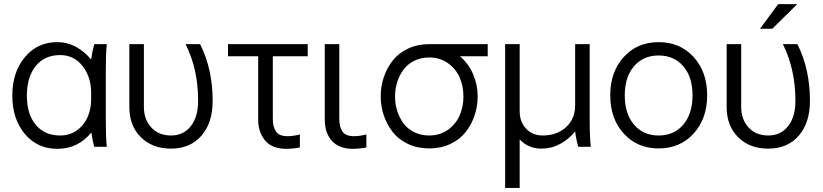

<svg xmlns="http://www.w3.org/2000/svg" viewBox="-20 -715 4009 935"><path d="M40 -249Q40 -363.8 101.1 -436.8Q162.1 -509.8 258.8 -509.8Q307.6 -509.8 350.3 -486.6Q393.1 -463.4 423.8 -424.8Q428.7 -461.9 439 -500H500Q495.1 -455.1 495.1 -359.9V-140.1Q495.1 -44.9 500 0H439Q430.7 -28.8 424.8 -69.8Q360.4 9.8 258.8 9.8Q162.1 9.8 101.1 -62.7Q40 -135.3 40 -249ZM423.8 -231V-264.2Q423.8 -339.8 382.1 -393.3Q340.3 -446.8 272.9 -446.8Q197.3 -446.8 154.1 -393.6Q110.8 -340.3 110.8 -249Q110.8 -159.2 154.1 -107.2Q197.3 -55.2 272.9 -55.2Q319.8 -55.2 354.7 -80.3Q389.6 -105.5 406.7 -144.8Q423.8 -184.1 423.8 -231Z M812.5 8.8Q721.7 8.8 665.8 -46.9Q609.9 -102.5 609.9 -193.8V-500H680.7V-193.8Q680.7 -133.8 716.6 -94.5Q752.4 -55.2 812.5 -55.2Q873.5 -55.2 909.2 -100.6Q944.8 -146 944.8 -224.1Q944.8 -377.9 883.8 -500H954.6Q1015.6 -377.9 1015.6 -224.1Q1015.6 -116.7 960.9 -54Q906.2 8.8 812.5 8.8Z M1237.3 -131.8V-440.9H1090.3V-500H1478.5V-440.9H1308.6V-136.2Q1308.6 -97.7 1323.7 -74.7Q1338.9 -51.8 1380.4 -51.8Q1406.7 -51.8 1440.4 -60.1V2.9Q1406.7 9.8 1374.5 9.8Q1304.2 9.8 1270.8 -31Q1237.3 -71.8 1237.3 -131.8Z M1561.5 -131.8V-500H1632.3V-136.2Q1632.3 -97.7 1647.5 -74.7Q1662.6 -51.8 1704.1 -51.8Q1730.5 -51.8 1764.2 -60.1V2.9Q1730.5 9.8 1698.2 9.8Q1668.9 9.8 1645.3 2Q1621.6 -5.9 1606.2 -19.3Q1590.8 -32.7 1580.6 -51Q1570.3 -69.3 1565.9 -89.4Q1561.5 -109.4 1561.5 -131.8Z M2069.8 7.8Q2013.2 7.8 1967 -13.9Q1920.9 -35.6 1892.6 -71.8Q1864.3 -107.9 1849.1 -152.6Q1834 -197.3 1834 -246.1Q1834 -294.9 1849.1 -339.6Q1864.3 -384.3 1892.6 -420.4Q1920.9 -456.5 1967 -478.3Q2013.2 -500 2069.8 -500H2355V-440.9H2219.7Q2261.7 -405.3 2283.9 -353.8Q2306.2 -302.2 2306.2 -246.1Q2306.2 -197.3 2291 -152.6Q2275.9 -107.9 2247.6 -71.8Q2219.2 -35.6 2173.1 -13.9Q2127 7.8 2069.8 7.8ZM2069.8 -55.2Q2123 -55.2 2161.9 -83.3Q2200.7 -111.3 2218.8 -153.6Q2236.8 -195.8 2236.8 -245.1Q2236.8 -294.4 2218.8 -336.7Q2200.7 -378.9 2161.9 -407Q2123 -435.1 2069.8 -435.1Q2029.8 -435.1 1997.3 -418.9Q1964.8 -402.8 1944.8 -375.7Q1924.8 -348.6 1914.3 -315.2Q1903.8 -281.7 1903.8 -245.1Q1903.8 -208.5 1914.3 -175Q1924.8 -141.6 1944.8 -114.5Q1964.8 -87.4 1997.3 -71.3Q2029.8 -55.2 2069.8 -55.2Z M2439.9 200.2V-500H2510.7V-173.8Q2510.7 -121.6 2542 -88.4Q2573.2 -55.2 2622.6 -55.2Q2692.4 -55.2 2736.6 -95.9Q2780.8 -136.7 2780.8 -201.2V-500H2851.6V-140.1Q2851.6 -49.8 2856.9 0H2795.9Q2784.7 -40 2780.8 -75.2Q2750 -36.6 2707.5 -13.9Q2665 8.8 2616.7 8.8Q2552.7 8.8 2510.7 -36.1V200.2Z M3187.5 7.8Q3083.5 7.8 3017.6 -64.5Q2951.7 -136.7 2951.7 -251Q2951.7 -365.2 3017.6 -437.5Q3083.5 -509.8 3187.5 -509.8Q3292 -509.8 3357.9 -437.3Q3423.8 -364.7 3423.8 -251Q3423.8 -137.2 3357.9 -64.7Q3292 7.8 3187.5 7.8ZM3022.5 -251Q3022.5 -161.1 3067.4 -108.2Q3112.3 -55.2 3187.5 -55.2Q3262.7 -55.2 3307.6 -108.2Q3352.5 -161.1 3352.5 -251Q3352.5 -339.8 3307.6 -392.3Q3262.7 -444.8 3187.5 -444.8Q3112.3 -444.8 3067.4 -392.3Q3022.5 -339.8 3022.5 -251Z M3721.2 8.8Q3630.4 8.8 3574.5 -46.9Q3518.6 -102.5 3518.6 -193.8V-500H3589.4V-193.8Q3589.4 -133.8 3625.2 -94.5Q3661.1 -55.2 3721.2 -55.2Q3782.2 -55.2 3817.9 -100.6Q3853.5 -146 3853.5 -224.1Q3853.5 -377.9 3792.5 -500H3863.3Q3924.3 -377.9 3924.3 -224.1Q3924.3 -116.7 3869.6 -54Q3814.9 8.8 3721.2 8.8ZM3769.5 -694.8H3862.3L3741.2 -575.2H3681.2Z"/></svg>

Font: LT Superior
Style: Regular
Weight: 400
Designer: Daniel Lyons
Foundry: LyonsType
Version: Version 1.000